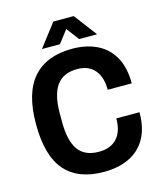

<svg xmlns="http://www.w3.org/2000/svg" viewBox="-128 -967 910 1073"><g transform="rotate(-15 327.0 -430.5)"><path d="M182 -741 283 -873H401L501 -741H397L342 -814L286 -741ZM340 12Q192 12 116.5 -74Q41 -160 41 -344Q41 -524 118.5 -611.5Q196 -699 345 -699Q425 -699 486.5 -669.5Q548 -640 582.5 -579.5Q617 -519 617 -426H478Q478 -501 442.5 -541.5Q407 -582 343 -582Q261 -582 223 -528.5Q185 -475 185 -368V-318Q185 -210 222.5 -157Q260 -104 342 -104Q409 -104 446 -143.5Q483 -183 483 -259H617Q617 -166 582 -106Q547 -46 485 -17Q423 12 340 12Z"/></g></svg>

Font: Archivo SemiCondensed
Style: Bold
Weight: 680
Width: 4
Designer: Hector Gatti
Foundry: Omnibus-Type
Version: Version 2.001; ttfautohint (v1.8.3)